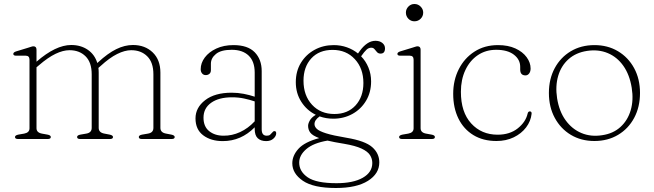

<svg xmlns="http://www.w3.org/2000/svg" viewBox="-20 -695 3272 960"><path d="M162.5 -446.5V-386.5Q258.5 -470 336 -470Q384 -470 418.8 -446.2Q453.5 -422.5 466.5 -380L470.5 -383.5Q519 -428.5 561.2 -449.2Q603.5 -470 644.5 -470Q705 -470 743.5 -433Q782 -396 782 -332V-55.5Q782 -32 810.5 -27L836.5 -22Q853.5 -18.5 853.5 -10Q853.5 0 838.5 0H689Q674 0 674 -10Q674 -19 691 -22L720 -27Q747 -31.5 747 -55.5V-323.5Q747 -383 716.2 -413.5Q685.5 -444 636 -444Q604 -444 565.8 -425Q527.5 -406 483 -365L472 -355.5Q473.5 -344 473.5 -332V-55.5Q473.5 -32 502 -27L528 -22Q545 -18.5 545 -10Q545 0 530 0H380.5Q365.5 0 365.5 -10Q365.5 -19 382.5 -22L411.5 -27Q438.5 -31.5 438.5 -55.5V-323.5Q438.5 -383 407.8 -413.5Q377 -444 327.5 -444Q295.5 -444 257.5 -425.8Q219.5 -407.5 174.5 -368.5L162.5 -358.5V-54Q162.5 -32 189.5 -27L217 -22Q234 -19 234 -10Q234 0 219 0H70Q55 0 55 -10Q55 -18.5 72 -22L101 -27Q127.5 -32 127.5 -53.5V-396Q127.5 -416.5 109 -416.5H61Q46.5 -416.5 46.5 -425.5Q46.5 -433.5 60.5 -438L119.5 -456Q128 -458.5 135.2 -461Q142.5 -463.5 147 -463.5Q162.5 -463.5 162.5 -446.5Z M957.5 -103Q957.5 -157 1005.8 -194.2Q1054 -231.5 1138.5 -231.5Q1169 -231.5 1198.8 -225.8Q1228.5 -220 1253.5 -211.5V-332Q1253.5 -388 1223.2 -417Q1193 -446 1138.5 -446Q1085 -446 1059.8 -425.2Q1034.5 -404.5 1034.5 -376.5V-344.5Q1034.5 -332 1027 -325.8Q1019.5 -319.5 1008.5 -319.5Q997.5 -319.5 990.5 -327.8Q983.5 -336 983.5 -349Q983.5 -380 1004 -407.5Q1024.5 -435 1061.5 -452.2Q1098.5 -469.5 1147.5 -469.5Q1218.5 -469.5 1253.5 -433.8Q1288.5 -398 1288.5 -339.5V-48Q1288.5 -16.5 1313.5 -16.5Q1325 -16.5 1330.2 -21Q1335.5 -25.5 1339.5 -30.5Q1342.5 -33.5 1345.2 -36.5Q1348 -39.5 1352 -39.5Q1361 -39.5 1361 -28.5Q1361 -14.5 1347.2 -2Q1333.5 10.5 1311 10.5Q1284 10.5 1268.8 -3.8Q1253.5 -18 1253.5 -50.5V-58.5Q1185.5 10.5 1094 10.5Q1034.5 10.5 996 -18.5Q957.5 -47.5 957.5 -103ZM997.5 -106.5Q997.5 -62 1026 -39.2Q1054.5 -16.5 1097.5 -16.5Q1140 -16 1180.2 -34.5Q1220.5 -53 1253.5 -88.5V-188Q1228.5 -196.5 1200.2 -202.5Q1172 -208.5 1140.5 -208.5Q1074 -208.5 1035.8 -181.2Q997.5 -154 997.5 -106.5Z M1713.5 -6Q1806 9.5 1841.2 40.8Q1876.5 72 1876.5 117Q1876.5 173.5 1819.8 209.2Q1763 245 1659.5 245Q1547 245 1494.2 208.8Q1441.5 172.5 1441.5 121.5Q1441.5 83 1472.2 49Q1503 15 1576 -4.5Q1542.5 -17 1531.5 -31.8Q1520.5 -46.5 1520.5 -66Q1520.5 -77 1528.8 -92.2Q1537 -107.5 1559 -121Q1514 -143 1486.5 -186Q1459 -229 1459 -284Q1459 -339 1484.5 -380.8Q1510 -422.5 1553 -446Q1596 -469.5 1648.5 -469.5Q1683.5 -469.5 1714.5 -458.5Q1745.5 -447.5 1770 -427.5L1778.5 -439.5Q1796 -464 1815.8 -477.5Q1835.5 -491 1857.5 -491Q1878.5 -491 1891.8 -480.2Q1905 -469.5 1905 -453.5Q1905 -427 1883 -427Q1871.5 -427 1865 -434.5Q1858.5 -442 1852.5 -449.2Q1846.5 -456.5 1836.5 -456.5Q1823.5 -456.5 1812.8 -446.8Q1802 -437 1785.5 -413.5Q1809 -389.5 1822.2 -357.2Q1835.5 -325 1835.5 -288Q1835.5 -233 1810 -190.8Q1784.5 -148.5 1741.5 -125Q1698.5 -101.5 1646.5 -101.5Q1610.5 -101.5 1578 -113Q1552.5 -95 1552.5 -74.5Q1552.5 -62 1564 -50.8Q1575.5 -39.5 1610 -28.5Q1644.5 -17.5 1713.5 -6ZM1643 -445.5Q1575.5 -445.5 1536.5 -403Q1497.5 -360.5 1497.5 -291.5Q1497.5 -217.5 1540.2 -171.2Q1583 -125 1652 -125Q1718.5 -125 1757.8 -168Q1797 -211 1797 -280Q1797 -353 1754.2 -399.2Q1711.5 -445.5 1643 -445.5ZM1476 118Q1476 162.5 1518.8 191.8Q1561.5 221 1662.5 221Q1746 221 1793.8 193.8Q1841.5 166.5 1841.5 120Q1841.5 98.5 1829.8 80.2Q1818 62 1787.5 47.8Q1757 33.5 1701 24Q1651 16 1617.5 8Q1547 20 1511.5 50.5Q1476 81 1476 118Z M2052 -588.5Q2034.5 -588.5 2022 -601.2Q2009.5 -614 2009.5 -632Q2009.5 -649.5 2022 -662.2Q2034.5 -675 2052 -675Q2070.5 -675 2083.2 -662Q2096 -649 2096 -632Q2096 -614 2083.2 -601.2Q2070.5 -588.5 2052 -588.5ZM2083 -446.5V-54Q2083 -32 2110 -27L2137.5 -22Q2154.5 -19 2154.5 -10Q2154.5 0 2139.5 0H1990.5Q1975.5 0 1975.5 -10Q1975.5 -18.5 1992.5 -22L2021.5 -27Q2048 -32 2048 -53.5V-396Q2048 -416.5 2029.5 -416.5H1981.5Q1967 -416.5 1967 -425.5Q1967 -433.5 1981 -438L2040 -456Q2048.5 -458.5 2055.8 -461Q2063 -463.5 2067.5 -463.5Q2083 -463.5 2083 -446.5Z M2633 -352.5Q2633 -337.5 2625.8 -327.8Q2618.5 -318 2607.5 -318Q2581 -318 2581 -347.5V-361Q2581 -397.5 2549.2 -421.8Q2517.5 -446 2461 -446Q2408.5 -446 2368.8 -419Q2329 -392 2306.8 -344.5Q2284.5 -297 2284.5 -236Q2284.5 -134 2336 -77.8Q2387.5 -21.5 2468 -21.5Q2529 -21.5 2568.8 -53.2Q2608.5 -85 2618 -126.5Q2620.5 -138 2629 -138Q2639 -138 2638 -126Q2634 -89 2610.5 -58Q2587 -27 2548.8 -8.5Q2510.5 10 2462.5 10Q2395.5 10 2347 -19.5Q2298.5 -49 2272.2 -102.2Q2246 -155.5 2246 -226Q2246 -294 2274 -349.2Q2302 -404.5 2352.5 -437Q2403 -469.5 2470 -469.5Q2520.5 -469.5 2557 -452.8Q2593.5 -436 2613.2 -409Q2633 -382 2633 -352.5Z M2952.5 -469.5Q3018.5 -469.5 3070 -438.8Q3121.5 -408 3150.8 -354Q3180 -300 3180 -230.5Q3180 -160 3151 -105.8Q3122 -51.5 3070.5 -20.8Q3019 10 2952 10Q2885.5 10 2834.2 -20.8Q2783 -51.5 2753.8 -105.8Q2724.5 -160 2724.5 -230Q2724.5 -300 2753.5 -354Q2782.5 -408 2834 -438.8Q2885.5 -469.5 2952.5 -469.5ZM2991 -19Q3046 -27 3082.2 -60Q3118.5 -93 3133.5 -143.8Q3148.5 -194.5 3138.5 -256.5Q3128 -321.5 3096.8 -365.8Q3065.5 -410 3018.8 -429.5Q2972 -449 2915.5 -440.5Q2859.5 -432 2822.8 -399.2Q2786 -366.5 2771 -315.8Q2756 -265 2765.5 -203.5Q2776 -138 2808 -93.8Q2840 -49.5 2887.2 -29.8Q2934.5 -10 2991 -19Z"/></svg>

Font: Fraunces 9pt Soft Thin
Style: Regular
Weight: 100
Version: Version 1.000;[b76b70a41]